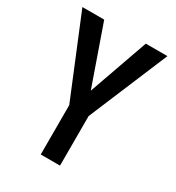

<svg xmlns="http://www.w3.org/2000/svg" viewBox="-172 -818 845 923"><g transform="rotate(30 250.0 -357.0)"><path d="M195 0H302V-275L486 -714H366L250 -386L135 -714H14L195 -274Z"/></g></svg>

Font: Noto Sans Mono ExtraCondensed SemiBold
Style: Regular
Weight: 600
Width: 2
Designer: Monotype Design Team
Foundry: Monotype Imaging Inc.
Version: Version 2.014